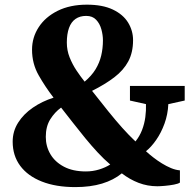

<svg xmlns="http://www.w3.org/2000/svg" viewBox="-20 -772 805 803"><path d="M752.5 -412.5V-351.5L684 -336.5Q682 -293.5 668 -255Q654 -216.5 633.2 -186.8Q612.5 -157 590.5 -139.5Q604 -127 621 -113.8Q638 -100.5 657 -88.8Q676 -77 695.2 -69Q714.5 -61 732.5 -59.5V-8.5Q726 -3.5 707.8 0Q689.5 3.5 669.8 5.2Q650 7 638 7Q597 7 559.8 -7.2Q522.5 -21.5 489.5 -47Q455.5 -19 406.8 -4.2Q358 10.5 295 10.5Q213.5 10.5 154.8 -12.8Q96 -36 64.5 -78.5Q33 -121 33 -179.5Q33 -223 55.8 -259Q78.5 -295 117.5 -321.8Q156.5 -348.5 204 -363.5Q169 -409 141.5 -457.5Q114 -506 114 -564Q114 -615.5 141.8 -658.2Q169.5 -701 221.2 -726.8Q273 -752.5 343.5 -752.5Q409 -752.5 452 -732Q495 -711.5 515.8 -677.5Q536.5 -643.5 536.5 -604Q536.5 -552.5 516.5 -515.2Q496.5 -478 458.2 -448.8Q420 -419.5 365 -392Q401.5 -345.5 432.5 -307Q463.5 -268.5 491.5 -237.2Q519.5 -206 546.5 -180.5Q564 -202 574 -228Q584 -254 587.8 -282.2Q591.5 -310.5 590.5 -336.5L523.5 -351.5V-412.5ZM259.5 -594Q259.5 -561.5 271.2 -532Q283 -502.5 300.2 -476.8Q317.5 -451 334 -430.5Q363 -455 379.5 -482Q396 -509 403.2 -539.2Q410.5 -569.5 410.5 -603.5Q410.5 -625.5 404 -649.2Q397.5 -673 382.2 -689.2Q367 -705.5 340.5 -705.5Q314 -705.5 295.8 -692.8Q277.5 -680 268.5 -654.8Q259.5 -629.5 259.5 -594ZM339 -55Q368 -55 394.8 -63.2Q421.5 -71.5 441 -84Q415 -106 388.8 -134.2Q362.5 -162.5 336.5 -194.2Q310.5 -226 285.2 -258.5Q260 -291 235.5 -322Q209 -303 190.2 -273Q171.5 -243 171.5 -199.5Q171.5 -160 190.8 -127.2Q210 -94.5 247.5 -74.8Q285 -55 339 -55Z"/></svg>

Font: Merriweather 48pt ExtraBold
Style: Regular
Weight: 800
Version: Version 2.100